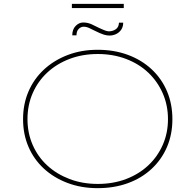

<svg xmlns="http://www.w3.org/2000/svg" viewBox="-20 -969 1017 999"><path d="M488 10Q403 10 331.5 -17Q260 -44 208 -92Q156 -140 128 -205.5Q100 -271 100 -349Q100 -427 128 -492.5Q156 -558 208 -606.5Q260 -655 331.5 -682.5Q403 -710 488 -710Q574 -710 645.5 -683.5Q717 -657 769 -608.5Q821 -560 849 -494Q877 -428 877 -349Q877 -270 849 -204.5Q821 -139 769 -90.5Q717 -42 645.5 -16Q574 10 488 10ZM489 -12Q569 -12 636 -37.5Q703 -63 751.5 -108.5Q800 -154 827 -215.5Q854 -277 854 -349Q854 -421 827 -483Q800 -545 751.5 -591Q703 -637 635.5 -662.5Q568 -688 489 -688Q409 -688 342 -662.5Q275 -637 226 -591.5Q177 -546 150 -484Q123 -422 123 -349Q123 -277 150 -215Q177 -153 226 -108Q275 -63 342 -37.5Q409 -12 489 -12ZM549 -784Q537 -784 521 -788.5Q505 -793 467 -812Q461 -815 445.5 -822.5Q430 -830 415 -830Q401 -830 389.5 -818.5Q378 -807 378 -785H356Q356 -816 373.5 -834Q391 -852 413 -852Q437 -852 458 -842Q479 -832 497 -823Q521 -812 530.5 -809Q540 -806 547 -806Q566 -806 582 -816.5Q598 -827 599 -851H621Q621 -830 611 -815Q601 -800 584.5 -792Q568 -784 549 -784ZM354 -927V-949H624V-927Z"/></svg>

Font: Lexend Giga Thin
Style: Regular
Weight: 250
Version: Version 1.007